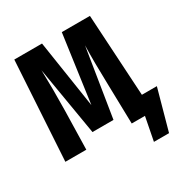

<svg xmlns="http://www.w3.org/2000/svg" viewBox="-192 -847 1122 1166"><g transform="rotate(-30 369.0 -264.5)"><path d="M632.8 -120.1H737.8L659.2 164.1H553.2L585 0H492.2L485.8 -274.9Q481 -433.6 483.9 -553.2L407.2 -74.2H259.8L179.2 -554.2Q183.1 -418.9 180.2 -272.9L173.8 0H26.9L68.8 -692.9H263.2L335.9 -219.2L401.9 -692.9H599.1Z"/></g></svg>

Font: Fira Sans Compressed
Style: Bold
Weight: 700
Width: 1
Designer: Carrois Corporate & Edenspiekermann AG
Foundry: Carrois Corporate GbR & Edenspiekermann AG
Version: Version 4.203;PS 004.203;hotconv 1.0.88;makeotf.lib2.5.64775